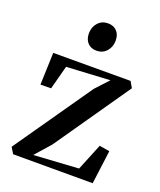

<svg xmlns="http://www.w3.org/2000/svg" viewBox="-136 -816 754 902"><g transform="rotate(20 241.0 -365.0)"><path d="M349 -483 131.5 -471 100 -352 47 -351.5 52.5 -512 439 -512.5 456.5 -482 196 -106 128 -29 352.5 -43 407 -176.5 458 -168 436 0H38.5L19.5 -30.5L289 -418ZM238.5 -591Q211.5 -591 195 -608.5Q178.5 -626 178.5 -655.5Q178.5 -688 198 -709.2Q217.5 -730.5 247 -730.5H248Q275 -730.5 291.8 -713.5Q308.5 -696.5 308.5 -666Q308.5 -634 289 -612.5Q269.5 -591 239.5 -591Z"/></g></svg>

Font: Merriweather 120pt Medium
Style: Regular
Weight: 500
Version: Version 2.100